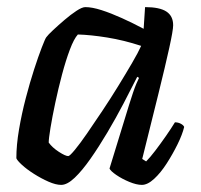

<svg xmlns="http://www.w3.org/2000/svg" viewBox="-20 -520 566 540"><path d="M152 0Q137 0 116.5 -9Q96 -18 75.5 -31Q55 -44 41.5 -56.5Q28 -69 26 -75Q26 -112 33.5 -156Q41 -200 52.5 -244Q64 -288 76 -325Q88 -362 97.5 -386.5Q107 -411 110 -415Q115 -422 129.5 -435.5Q144 -449 161.5 -464Q179 -479 195 -489.5Q211 -500 220 -500Q239 -500 265.5 -491.5Q292 -483 323 -469Q354 -455 384 -439L388 -500Q429 -500 448 -487.5Q467 -475 467 -449Q467 -435 456 -385Q445 -335 425.5 -256Q406 -177 380 -73L391 -66Q402 -77 416.5 -96Q431 -115 446 -136.5Q461 -158 472 -176Q481 -176 488.5 -172Q496 -168 498 -163Q493 -142 479.5 -114.5Q466 -87 449 -60.5Q432 -34 413.5 -17Q395 0 379 0Q364 0 343.5 -8.5Q323 -17 307 -28Q291 -39 288 -46L343 -225Q349 -244 354 -259Q359 -274 363.5 -284.5Q368 -295 371 -301L366 -304Q349 -270 327.5 -229Q306 -188 282 -147.5Q258 -107 234.5 -73.5Q211 -40 190 -20Q169 0 152 0ZM172 -81Q176 -81 190.5 -98.5Q205 -116 225 -145Q245 -174 268 -208.5Q291 -243 312.5 -278Q334 -313 351.5 -343Q369 -373 377 -391Q328 -407 281.5 -414.5Q235 -422 199 -423Q188 -411 176.5 -380.5Q165 -350 154.5 -310.5Q144 -271 135.5 -231Q127 -191 122 -160.5Q117 -130 117 -119Q127 -105 145.5 -93Q164 -81 172 -81Z"/></svg>

Font: Texturina Medium 12pt Medium
Style: Italic
Weight: 500
Italic angle: -11°
Version: Version 1.002